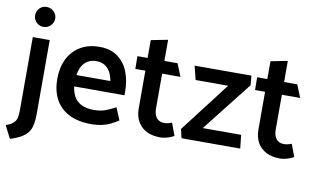

<svg xmlns="http://www.w3.org/2000/svg" viewBox="-88 -879 2095 1262"><g transform="rotate(10 959.0 -248.0)"><path d="M129 -563Q112 -563 96.5 -572Q81 -581 72 -596Q63 -611 63 -630Q63 -657 82 -676.5Q101 -696 129 -696Q157 -696 177 -676.5Q197 -657 197 -630Q197 -602 177 -582.5Q157 -563 129 -563ZM186 -485V4Q186 57 176.5 93Q167 129 136 154.5Q105 180 41 200L-2 116Q33 103 49 87.5Q65 72 69 50.5Q73 29 73 -3V-485Z M733 -213V-237Q733 -308 710.5 -367Q688 -426 640 -462Q592 -498 517 -498Q443 -498 389.5 -466Q336 -434 307.5 -376.5Q279 -319 279 -242Q279 -166 309 -108.5Q339 -51 400 -19.5Q461 12 550 12Q588 12 620 5Q652 -2 679 -15.5Q706 -29 729 -44L695 -126Q659 -107 626.5 -95Q594 -83 552 -83Q500 -83 467.5 -99.5Q435 -116 418.5 -145Q402 -174 397 -213ZM399 -289Q404 -325 418.5 -350Q433 -375 457.5 -388.5Q482 -402 513 -402Q545 -402 567.5 -388.5Q590 -375 604.5 -350Q619 -325 625 -289Z M1040 -481H952V-622L840 -600V-481H772L773 -396H840V-145Q840 -92 861.5 -55.5Q883 -19 921 0Q959 19 1013 19Q1028 19 1045.5 15Q1063 11 1078.5 5Q1094 -1 1103 -7L1072 -90Q1060 -85 1047 -82Q1034 -79 1021 -79Q986 -79 969 -102.5Q952 -126 952 -163V-396H1074Z M1532 -485H1153L1176 -393H1393L1137 -59L1151 0H1543L1533 -90H1277L1538 -422Z M1839 -481H1751V-622L1639 -600V-481H1571L1572 -396H1639V-145Q1639 -92 1660.5 -55.5Q1682 -19 1720 0Q1758 19 1812 19Q1827 19 1844.5 15Q1862 11 1877.5 5Q1893 -1 1902 -7L1871 -90Q1859 -85 1846 -82Q1833 -79 1820 -79Q1785 -79 1768 -102.5Q1751 -126 1751 -163V-396H1873Z"/></g></svg>

Font: Catamaran Thin SemiBold
Style: Regular
Weight: 600
Version: Version 2.000